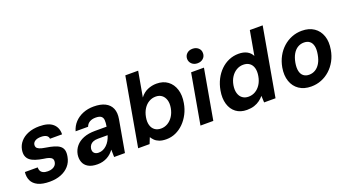

<svg xmlns="http://www.w3.org/2000/svg" viewBox="-54 -1312 3436 1896"><g transform="rotate(-20 1664.0 -364.0)"><path d="M224.7 12Q146.7 12 100.5 -10.7Q54.2 -33.3 36.1 -72.7Q17.9 -112.1 23.7 -161.9H158.3Q157.3 -142.6 164.9 -126.5Q172.4 -110.4 191.2 -100.8Q210 -91.2 240.7 -91.2Q267 -91.2 286.9 -98.8Q306.7 -106.4 318.9 -120.1Q331.1 -133.8 333.9 -151.8Q338.2 -175.4 328.7 -188.9Q319.3 -202.4 297.4 -210.2Q275.5 -217.9 241.3 -221.8Q196 -228.9 161.4 -240.2Q126.7 -251.5 104.7 -269.5Q82.6 -287.5 73.9 -314.8Q65.3 -342.1 72.3 -380.9Q80.9 -426.2 112 -461.8Q143.1 -497.5 193.6 -517.7Q244.1 -538 310.3 -538Q406.4 -538 452.4 -497.2Q498.3 -456.5 496.1 -386.2H369.1Q367.6 -409.2 347.4 -421.7Q327.1 -434.2 290.9 -434.2Q252.8 -434.2 230.3 -420.7Q207.8 -407.3 204 -383.9Q201.2 -368.6 207.9 -355.9Q214.7 -343.3 235.5 -334Q256.3 -324.7 295.8 -318.7Q347.6 -310.8 384 -299.9Q420.4 -289 442.4 -271.8Q464.3 -254.6 471.6 -227.5Q478.8 -200.4 470.8 -159.4Q461.2 -105.6 427.7 -67.3Q394.3 -28.9 342.3 -8.5Q290.3 12 224.7 12Z M725.9 12Q664.9 12 628.6 -9.6Q592.3 -31.2 579.1 -67.9Q565.8 -104.5 572.8 -147.5Q581.6 -194.8 611.7 -230.7Q641.7 -266.6 692.4 -286.8Q743.1 -307 813.6 -307H935.2Q942.4 -348.6 940 -375.3Q937.5 -401.9 919.3 -415.1Q901.2 -428.3 862.1 -428.3Q825.9 -428.3 800.1 -413.4Q774.4 -398.6 763.1 -368.6H631.9Q646.9 -420.6 682.1 -458.5Q717.3 -496.3 768.7 -517.2Q820 -538 881.7 -538Q954.4 -538 1001.5 -514.3Q1048.6 -490.5 1067.8 -445.3Q1087 -400.1 1075.4 -334.6L1016.4 0H902.7L901 -77.7Q886.4 -57.9 868.5 -41.4Q850.6 -25 828.5 -13Q806.5 -1.1 780.7 5.5Q755 12 725.9 12ZM775.7 -92.4Q799.3 -92.4 821.1 -102.1Q842.8 -111.9 861.1 -129.4Q879.4 -147 892.9 -170.2Q906.4 -193.4 914.6 -220.2L915.4 -224.4H814.3Q784.9 -224.4 764.5 -216.2Q744.1 -208 732.7 -193.2Q721.3 -178.5 717.4 -159.1Q712.2 -127.2 728.3 -109.8Q744.3 -92.4 775.7 -92.4Z M1449.4 12Q1404.9 12 1375.6 0.4Q1346.2 -11.1 1328.8 -28.7Q1311.3 -46.3 1300.9 -63.8L1275.2 0H1155.2L1282.2 -720H1417.2L1370 -455.3Q1402.6 -498.8 1447.7 -518.4Q1492.9 -538 1542.1 -538Q1612.3 -538 1659.5 -502.7Q1706.7 -467.4 1726.2 -405.9Q1745.7 -344.4 1731.7 -265Q1721.7 -205.6 1695.5 -155.1Q1669.3 -104.6 1631.6 -67.1Q1593.9 -29.6 1547.6 -8.8Q1501.2 12 1449.4 12ZM1435.6 -105.5Q1473.2 -105.5 1505.7 -124.5Q1538.2 -143.4 1561.6 -178.9Q1584.9 -214.5 1593.6 -262.4Q1602.2 -310.9 1591.1 -346.5Q1579.9 -382 1554.3 -401.2Q1528.8 -420.5 1491.2 -420.5Q1452.3 -420.5 1419.5 -401.2Q1386.7 -382 1364.1 -346.5Q1341.4 -310.9 1332.8 -263Q1324.1 -214.5 1334.4 -179.2Q1344.6 -144 1370.7 -124.8Q1396.7 -105.5 1435.6 -105.5Z M1810 0 1903 -526H2038L1945 0ZM1994.8 -587.9Q1958.1 -587.9 1934.8 -609.7Q1911.4 -631.4 1911 -664.1Q1911.6 -697.3 1934.6 -718.6Q1957.5 -740 1994.2 -740Q2031.1 -740 2054.9 -718.6Q2078.6 -697.3 2078 -664.1Q2078.4 -631.4 2055.1 -609.7Q2031.7 -587.9 1994.8 -587.9Z M2295.6 12Q2227.9 12 2182.2 -22.5Q2136.4 -57.1 2118.3 -118.1Q2100.2 -179.1 2114.2 -258.1Q2125.2 -319.9 2151.5 -371.1Q2177.8 -422.2 2216.1 -459.6Q2254.3 -497 2302.4 -517.5Q2350.5 -538 2404.7 -538Q2455.6 -538 2491.4 -519.2Q2527.3 -500.3 2545.2 -464.1L2590.7 -720H2725.7L2598.7 0H2478.7L2475.7 -69.9Q2457.3 -47.9 2432.2 -29.1Q2407.2 -10.3 2373.5 0.8Q2339.8 12 2295.6 12ZM2355.3 -105.5Q2394.8 -105.5 2427.3 -124.8Q2459.8 -144 2482.7 -179.5Q2505.6 -215.1 2513.7 -263Q2522.3 -311.5 2512.4 -347.1Q2502.4 -382.6 2476.4 -401.5Q2450.3 -420.5 2410.9 -420.5Q2373.3 -420.5 2340.3 -401.5Q2307.3 -382.6 2284.1 -347.3Q2261 -312.1 2252.3 -263.6Q2244.3 -215.7 2254.9 -179.8Q2265.6 -144 2291.6 -124.8Q2317.7 -105.5 2355.3 -105.5Z M2972 12Q2897.2 12 2845.7 -22.9Q2794.3 -57.8 2772.8 -120.1Q2751.3 -182.3 2765.3 -263Q2776.3 -324.2 2803.6 -374.4Q2830.9 -424.7 2871.3 -461.2Q2911.7 -497.8 2962.2 -517.9Q3012.6 -538 3068.8 -538Q3144.6 -538 3195.8 -503.1Q3247.1 -468.2 3268.4 -406.4Q3289.8 -344.7 3275.4 -263Q3265 -201.8 3237.6 -151.6Q3210.2 -101.3 3169.9 -64.8Q3129.5 -28.2 3079.3 -8.1Q3029.1 12 2972 12ZM2992.2 -104.5Q3027.6 -104.5 3057.2 -122.4Q3086.8 -140.2 3107.8 -175.4Q3128.8 -210.7 3137.8 -263Q3147.5 -315.8 3139.2 -351.1Q3130.9 -386.4 3107.7 -403.9Q3084.6 -421.5 3048.6 -421.5Q3013.6 -421.5 2984 -403.9Q2954.4 -386.4 2933.5 -351.1Q2912.6 -315.8 2902.9 -263Q2893.9 -210.7 2902.1 -175.4Q2910.3 -140.2 2933.7 -122.4Q2957.1 -104.5 2992.2 -104.5Z"/></g></svg>

Font: DM Sans 9pt
Style: Italic
Weight: 400
Italic angle: -10°
Designer: Colophon Foundry, Jonny Pinhorn
Foundry: Colophon Foundry
Version: Version 4.004